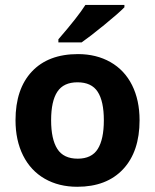

<svg xmlns="http://www.w3.org/2000/svg" viewBox="-20 -731 615 761"><path d="M182.6 -254.4Q182.6 -179.2 207.3 -140.6Q231.9 -102.1 288.1 -102.1Q343.3 -102.1 367.4 -140.4Q391.6 -178.7 391.6 -254.4Q391.6 -329.6 367.2 -367.2Q342.8 -404.8 287.1 -404.8Q231.9 -404.8 207.3 -367.4Q182.6 -330.1 182.6 -254.4ZM533.2 -254.4Q533.2 -130.4 468 -60.5Q402.8 9.3 286.1 9.3Q212.9 9.3 157.2 -22.7Q101.6 -54.7 71.5 -114.7Q41.5 -174.8 41.5 -254.4Q41.5 -378.4 106.4 -447.5Q171.4 -516.6 289.1 -516.6Q361.8 -516.6 417.7 -484.9Q473.6 -453.1 503.4 -393.6Q533.2 -334 533.2 -254.4ZM211.4 -563V-575.2Q289.6 -665.5 318.4 -711.4H473.1V-702.1Q449.7 -678.2 392.8 -631.8Q335.9 -585.4 303.7 -563Z"/></svg>

Font: Bpm'online Open Sans
Style: Bold
Weight: 700
Foundry: Ascender Corporation
Version: Version 1.10